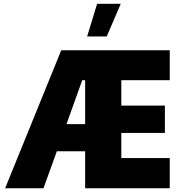

<svg xmlns="http://www.w3.org/2000/svg" viewBox="-20 -1004 963 1024"><path d="M444.8 -809.6H549.3L624 -983.9H498ZM7.3 0H211.9L283.2 -197.3H434.1V0H885.3V-161.1H627V-294.9H859.4V-440.9H627V-576.2H885.3V-735.8H306.6ZM434.1 -341.8H334.5L418.5 -576.2H434.1Z"/></svg>

Font: Estedad Black
Style: Regular
Weight: 900
Designer: Amin Abedi
Version: Version 7.3